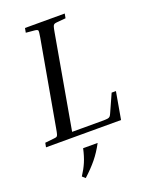

<svg xmlns="http://www.w3.org/2000/svg" viewBox="-168 -766 851 1094"><g transform="rotate(-20 257.5 -219.0)"><path d="M488 -165 459 0H4L9 -26L65 -32Q76 -33 80.5 -35.5Q85 -38 88 -47.5Q91 -57 95 -81L187 -599Q193 -634 191 -640Q189 -646 173 -648L119 -653L124 -680H365L360 -653L304 -648Q294 -647 289 -644Q284 -641 281 -631.5Q278 -622 274 -599L174 -32H355Q379 -32 389 -33.5Q399 -35 404 -40.5Q409 -46 414 -58L462 -165ZM157 242 139 226Q162 191 176.5 157Q191 123 201 77H289Q263 126 232 164Q201 202 157 242Z"/></g></svg>

Font: Inria Serif
Style: Italic
Weight: 400
Italic angle: -10°
Designer: Black Foundry Team
Foundry: Black Foundry
Version: Version 1.000; ttfautohint (v1.8.3)